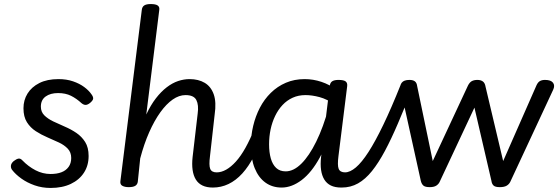

<svg xmlns="http://www.w3.org/2000/svg" viewBox="-20 -910 2759 949"><path d="M230 19Q188 19 151 6Q114 -7 85.5 -27.5Q57 -48 40 -70Q33 -79 34 -91Q35 -103 48 -114Q61 -124 71 -126Q81 -128 91 -117Q120 -87 155.5 -68.5Q191 -50 230 -50Q261 -50 283.5 -58.5Q306 -67 319 -85Q332 -103 332 -129Q332 -157 315 -175Q298 -193 271.5 -205.5Q245 -218 214.5 -231Q184 -244 157 -261.5Q130 -279 113 -306Q96 -333 96 -375Q96 -415 116 -447.5Q136 -480 174.5 -499.5Q213 -519 269 -519Q309 -519 341 -508Q373 -497 396 -480Q419 -463 432 -444Q441 -432 440.5 -423Q440 -414 426 -402Q414 -392 404 -391.5Q394 -391 383 -400Q358 -423 331 -436.5Q304 -450 267 -450Q229 -450 205.5 -433Q182 -416 182 -383Q182 -357 199 -340Q216 -323 243 -310Q270 -297 300.5 -284Q331 -271 357.5 -253Q384 -235 401 -208Q418 -181 418 -139Q418 -92 395 -56.5Q372 -21 330 -1Q288 19 230 19Z M1032 17Q1002 17 981 7Q960 -3 948 -22.5Q936 -42 932 -70Q928 -98 932 -134L957 -348Q963 -391 950.5 -415.5Q938 -440 897 -440Q865 -440 833.5 -418Q802 -396 772.5 -355Q743 -314 717.5 -256.5Q692 -199 673 -127L661 -11Q659 2 648.5 8.5Q638 15 616 15Q597 15 585 8.5Q573 2 575 -14L681 -862Q683 -877 693.5 -883.5Q704 -890 725 -890Q750 -890 760 -882.5Q770 -875 767 -859L703 -344Q725 -391 750.5 -424Q776 -457 804 -478.5Q832 -500 860.5 -509.5Q889 -519 917 -519Q961 -519 992 -500.5Q1023 -482 1036.5 -443.5Q1050 -405 1041 -344L1018 -139Q1012 -93 1019 -75.5Q1026 -58 1051 -58Q1065 -58 1071.5 -46.5Q1078 -35 1076.5 -20.5Q1075 -6 1064 5.5Q1053 17 1032 17Z M1032 17Q1018 17 1011 5.5Q1004 -6 1006 -20.5Q1008 -35 1019 -46.5Q1030 -58 1051 -58Q1074 -58 1098 -71.5Q1122 -85 1146 -111.5Q1170 -138 1193 -179Q1216 -220 1238 -275Q1243 -289 1256 -290Q1269 -291 1279.5 -283.5Q1290 -276 1285 -261Q1263 -192 1236 -139.5Q1209 -87 1177.5 -52.5Q1146 -18 1109.5 -0.5Q1073 17 1032 17Z M1372 17Q1326 17 1292 -7.5Q1258 -32 1239 -78.5Q1220 -125 1220 -191Q1220 -240 1231.5 -288Q1243 -336 1264.5 -377.5Q1286 -419 1318.5 -451Q1351 -483 1393 -501Q1435 -519 1486 -519Q1528 -519 1568.5 -505.5Q1609 -492 1646 -465L1640 -390Q1597 -420 1559.5 -430Q1522 -440 1490 -440Q1455 -440 1426.5 -427Q1398 -414 1376.5 -391Q1355 -368 1340 -337Q1325 -306 1317.5 -270.5Q1310 -235 1310 -197Q1310 -157 1318.5 -127Q1327 -97 1345 -80Q1363 -63 1392 -63Q1431 -63 1469.5 -101Q1508 -139 1543 -210Q1578 -281 1605 -380L1629 -320Q1602 -207 1561 -132Q1520 -57 1471 -20Q1422 17 1372 17ZM1667 17Q1636 17 1615.5 7Q1595 -3 1583 -22.5Q1571 -42 1567 -70Q1563 -98 1567 -134L1610 -486Q1612 -502 1622.5 -508.5Q1633 -515 1653 -515Q1679 -515 1688.5 -507.5Q1698 -500 1696 -484L1653 -139Q1647 -93 1654 -75.5Q1661 -58 1686 -58Q1699 -58 1705.5 -46.5Q1712 -35 1710 -20.5Q1708 -6 1697.5 5.5Q1687 17 1667 17Z M1669 17Q1655 17 1649.5 5.5Q1644 -6 1646.5 -20.5Q1649 -35 1659 -46.5Q1669 -58 1685 -58Q1710 -58 1739 -82.5Q1768 -107 1801.5 -159Q1835 -211 1874.5 -293Q1914 -375 1960 -490Q1966 -504 1981.5 -503Q1997 -502 2009.5 -492Q2022 -482 2016 -468Q1979 -375 1946.5 -299Q1914 -223 1882.5 -164Q1851 -105 1818.5 -64.5Q1786 -24 1749.5 -3.5Q1713 17 1669 17Z M2104 15Q2082 15 2073 7.5Q2064 0 2060 -16L1960 -469Q1955 -487 1965.5 -501Q1976 -515 2004 -515Q2021 -515 2030.5 -508Q2040 -501 2042 -484L2119 -114L2293 -487Q2301 -503 2312 -509Q2323 -515 2340 -515Q2356 -515 2366.5 -507.5Q2377 -500 2380 -481L2467 -114L2632 -489Q2639 -504 2649 -509.5Q2659 -515 2674 -515Q2703 -515 2713.5 -501Q2724 -487 2714 -466L2502 -11Q2496 1 2484 8Q2472 15 2450 15Q2428 15 2419.5 7Q2411 -1 2409 -16L2325 -378L2153 -11Q2148 0 2136.5 7.5Q2125 15 2104 15Z"/></svg>

Font: Playwrite GB S
Style: Italic
Weight: 400
Italic angle: -7°
Designer: Veronika Burian, José Scaglione
Foundry: TypeTogether
Version: Version 1.000